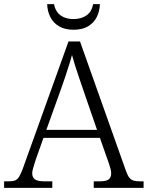

<svg xmlns="http://www.w3.org/2000/svg" viewBox="-22 -916 720 936"><path d="M-2 0V-32H19Q40 -32 51.5 -36.5Q63 -41 71.5 -55Q80 -69 90 -96L312 -714H368L592 -83Q600 -61 608 -50.5Q616 -40 628 -36Q640 -32 661 -32H678V0H435V-32H463Q496 -32 508 -41.5Q520 -51 520 -71Q520 -80 517 -92Q514 -104 510 -116Q506 -128 503 -136L465 -244H190L153 -140Q150 -131 146 -118Q142 -105 138.5 -92.5Q135 -80 135 -71Q135 -51 148.5 -41.5Q162 -32 196 -32H233V0ZM204 -283H451L382 -483Q373 -511 362.5 -540.5Q352 -570 343.5 -598Q335 -626 329 -648Q324 -628 315.5 -602Q307 -576 298 -547.5Q289 -519 279 -492ZM336 -771Q295 -771 266.5 -787.5Q238 -804 223.5 -832.5Q209 -861 208 -896H241Q249 -858 274 -840.5Q299 -823 336 -823Q373 -823 399 -840.5Q425 -858 432 -896H465Q464 -861 449.5 -832.5Q435 -804 407 -787.5Q379 -771 336 -771Z"/></svg>

Font: Noto Serif Thai Light
Style: Regular
Weight: 300
Version: Version 2.001